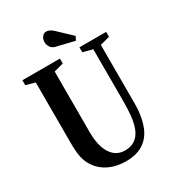

<svg xmlns="http://www.w3.org/2000/svg" viewBox="-225 -1078 1100 1214"><g transform="rotate(-30 325.0 -471.0)"><path d="M335 10.5Q263.5 10.5 208.2 -17Q153 -44.5 122 -96Q103.5 -124.5 95.5 -163.5Q87.5 -202.5 87.5 -264.5V-707L21 -725.5V-761.5H295V-725.5L225.5 -707V-264.5Q225.5 -163.5 261.5 -107.8Q297.5 -52 363.5 -52Q437 -52 472.5 -113.5Q491 -145.5 499.2 -197.8Q507.5 -250 507.5 -336V-707L437.5 -725.5V-761.5H632.5V-725.5L562.5 -707V-280Q562.5 -223.5 553 -176.8Q543.5 -130 526 -95Q471 10.5 335 10.5ZM439 -808.5 308.5 -840Q284 -846 273.2 -863.8Q262.5 -881.5 262.5 -900Q262.5 -920.5 274 -936.8Q285.5 -953 305 -953Q315.5 -953 327.8 -947.8Q340 -942.5 354 -929.5L453 -836Z"/></g></svg>

Font: Libre Caslon Condensed
Style: Bold
Weight: 700
Designer: Pablo Impallari, Rodrigo Fuenzalida, Katja Schimmel, Ertekin Erdin
Foundry: Pablo Impallari, Rodrigo Fuenzalida
Version: Version 2.000; ttfautohint (v1.8.4.7-5d5b);gftools[0.9.33]